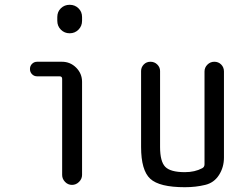

<svg xmlns="http://www.w3.org/2000/svg" viewBox="-20 -780 1040 810"><path d="M136.7 -458Q124 -458 115.2 -466.8Q106.4 -475.6 106.4 -488.8Q106.4 -502 115.2 -510.7Q124 -519.5 136.7 -519.5H241.2Q276.4 -519.5 301.3 -494.6Q326.2 -469.7 326.2 -434.6V-42Q326.2 -25.4 313.5 -12.7Q300.8 0 283.7 0Q266.6 0 254.4 -12.7Q242.2 -25.4 242.2 -42V-447.3Q242.2 -458 231.4 -458ZM221.7 -708Q221.7 -730.5 236.8 -745.1Q252 -759.8 273.9 -759.8Q295.9 -759.8 311 -745.1Q326.2 -730.5 326.2 -708V-692.4Q326.2 -669.9 311 -654.8Q295.9 -639.6 273.9 -639.6Q252 -639.6 236.8 -654.8Q221.7 -669.9 221.7 -692.4Z M759.8 9.8Q652.3 9.8 613.8 -25.9Q575.2 -61.5 575.2 -160.2V-480.5Q575.2 -496.1 586.4 -507.8Q597.7 -519.5 614.7 -519.5Q631.8 -519.5 643.6 -507.8Q655.3 -496.1 655.3 -480.5V-160.2Q655.3 -98.6 677.2 -76.2Q699.2 -53.7 759.8 -53.7Q801.8 -53.7 833 -70.3Q842.8 -75.2 842.8 -86.9V-478.5Q842.8 -495.1 855 -507.3Q867.2 -519.5 884.3 -519.5Q901.4 -519.5 913.1 -507.8Q924.8 -496.1 924.8 -478.5V-115.2Q924.8 -74.2 903.8 -41.5Q882.8 -8.8 845.7 0Q805.7 9.8 759.8 9.8Z"/></svg>

Font: Rounded-X Mgen+ 1mn regular
Style: Regular
Weight: 400
Designer: [Source Han Sans]
Ryoko NISHIZUKA  (kana & ideographs); Paul D. Hunt (Latin, Greek & Cyrillic); Wenlong ZHANG  (bopomofo
Version: Version 1.059.20150602